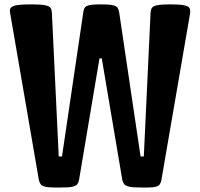

<svg xmlns="http://www.w3.org/2000/svg" viewBox="-20 -845 901 865"><path d="M25.9 -784.7Q22.9 -796.9 25.9 -804.7Q28.8 -812.5 39.3 -817.1Q49.8 -821.8 69.6 -823.5Q89.4 -825.2 120.1 -825.2Q150.9 -825.2 168.9 -823.5Q187 -821.8 197 -817.4Q207 -813 210.2 -805.2Q213.4 -797.4 213.9 -784.7L244.6 -140.1H259.3L354.5 -784.7Q356 -796.9 358.9 -804.9Q361.8 -813 369.9 -817.4Q377.9 -821.8 392.8 -823.5Q407.7 -825.2 433.6 -825.2Q460.9 -825.2 476.8 -823.5Q492.7 -821.8 501 -817.4Q509.3 -813 512.5 -804.9Q515.6 -796.9 517.6 -784.7L613.3 -140.1H627.9L658.2 -784.7Q658.7 -796.9 661.9 -804.9Q665 -813 674.3 -817.4Q683.6 -821.8 700.9 -823.5Q718.3 -825.2 747.6 -825.2Q776.4 -825.2 794.7 -823.5Q813 -821.8 822.8 -817.4Q832.5 -813 835.4 -804.9Q838.4 -796.9 836.4 -784.7L707 -33.2Q704.6 -22.5 700.7 -15.9Q696.8 -9.3 688.5 -5.9Q680.2 -2.4 666.5 -1.2Q652.8 0 631.3 0Q602.5 0 584.5 -1Q566.4 -2 555.4 -5.6Q544.4 -9.3 539.3 -15.6Q534.2 -22 531.2 -33.2L438.5 -582H428.2L335.9 -33.2Q333.5 -22 328.6 -15.6Q323.7 -9.3 313.2 -5.6Q302.7 -2 285.4 -1Q268.1 0 240.7 0Q216.3 0 200.9 -1.2Q185.5 -2.4 176.3 -5.9Q167 -9.3 162.6 -15.9Q158.2 -22.5 155.3 -33.2Z"/></svg>

Font: Denk One
Style: Regular
Weight: 400
Designer: Irina Smirnova
Foundry: Irina Smirnova
Version: Version 1.002